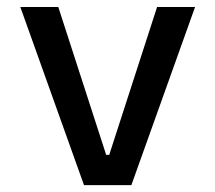

<svg xmlns="http://www.w3.org/2000/svg" viewBox="-20 -538 626 558"><path d="M224.1 0 39.1 -517.6H149.4L288.6 -87.9H297.4L436.5 -517.6H546.9L361.8 0Z"/></svg>

Font: Cascadia Mono
Style: Regular
Weight: 400
Monospace: yes
Designer: Aaron Bell
Foundry: Saja Typeworks
Version: Version 2102.003